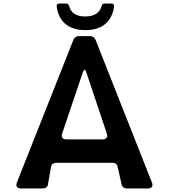

<svg xmlns="http://www.w3.org/2000/svg" viewBox="-20 -1064 954 1084"><path d="M462 -894C551 -894 612 -936 624 -1028C625 -1038 619 -1044 609 -1044H571C561 -1044 557 -1040 554 -1031C543 -991 512 -971 462 -971C410 -971 380 -991 370 -1031C367 -1039 362 -1044 353 -1044H315C305 -1044 299 -1038 300 -1028C312 -936 373 -894 462 -894ZM99 0H219C236 0 249 -7 251 -24L268 -122C270 -137 283 -145 301 -145H613C631 -145 642 -137 645 -119L666 -25C670 -7 681 0 698 0H815C836 0 846 -13 838 -33L520 -838C514 -853 504 -860 487 -860H427C410 -860 400 -853 394 -838L75 -33C68 -13 76 0 99 0ZM355 -277C334 -277 324 -290 331 -310L446 -651C454 -676 461 -676 469 -651L583 -310C590 -290 580 -277 559 -277Z"/></svg>

Font: OpenDyslexic3
Style: Regular
Weight: 400
Designer: Abelardo Gonzalez
Version: Version 3.001;PS 003.001;hotconv 1.0.88;makeotf.lib2.5.64775